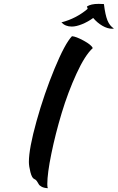

<svg xmlns="http://www.w3.org/2000/svg" viewBox="-20 -903 615 1003"><path d="M130.9 -57.1Q130.9 -127 170.9 -270.3Q210.9 -413.6 265.1 -544.7Q319.3 -675.8 356 -713.9Q377 -712.4 417 -690.7Q457 -668.9 464.8 -651.9Q423.8 -614.7 379.4 -517.8Q335 -420.9 302.2 -312.3Q269.5 -203.6 248.3 -100.1Q227.1 3.4 227.1 59.1Q227.1 75.7 230 80.1Q210 79.1 198 72.8Q186 66.4 182.1 58.8Q178.2 51.3 172.6 43.2Q167 35.2 159.2 32.2Q147 27.8 138.9 -3.7Q130.9 -35.2 130.9 -57.1ZM522.9 -881.8Q529.8 -825.2 541.3 -796.6Q552.7 -768.1 575.2 -753.9Q573.2 -752.9 565.9 -752.9Q541.5 -752.9 514.9 -768.3Q488.3 -783.7 466.8 -809.1Q439.5 -789.1 408.7 -776.6Q377.9 -764.2 355 -764.2Q321.3 -764.2 300.8 -786.1Q378.4 -806.2 438 -856.9Q436.5 -860.4 434.1 -869.1Q454.6 -882.8 495.1 -882.8Q516.1 -882.8 522.9 -881.8Z"/></svg>

Font: Kaushan Script
Style: Regular
Weight: 400
Designer: Pablo Impallari
Foundry: Pablo Impallari
Version: Version 1.002